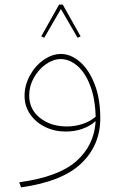

<svg xmlns="http://www.w3.org/2000/svg" viewBox="-20 -568 525 829"><path d="M413 -57Q413 59 331 137.5Q249 216 71 241L63 219Q233 196 310 127.5Q387 59 393 -45Q368 -23 335 -11.5Q302 0 264 0Q215 0 174.5 -20Q134 -40 110 -75Q86 -110 86 -154Q86 -200 109 -242Q132 -284 168.5 -309.5Q205 -335 243 -335Q285 -335 324 -302Q363 -269 388 -206Q413 -143 413 -57ZM269 -22Q303 -22 335.5 -32.5Q368 -43 393 -64Q391 -143 369 -199.5Q347 -256 313 -284.5Q279 -313 242 -313Q210 -313 178 -290.5Q146 -268 126 -232Q106 -196 106 -156Q106 -96 152.5 -59Q199 -22 269 -22ZM158 -411 235 -548H251L328 -411L315 -405L243 -529L171 -405Z"/></svg>

Font: FiraGO Thin
Style: Italic
Weight: 100
Italic angle: -8°
Designer: bBox Type GmbH
Foundry: bBox Type GmbH
Version: Version 1.001